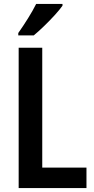

<svg xmlns="http://www.w3.org/2000/svg" viewBox="-20 -957 480 977"><path d="M75 0V-714H195V-104H420V0ZM298 -928Q284 -908 258.5 -880Q233 -852 204 -824Q175 -796 152 -777H73V-789Q99 -826 123 -864.5Q147 -903 164 -937H298Z"/></svg>

Font: Noto Sans Condensed SemiBold
Style: Regular
Weight: 600
Width: 3
Designer: Monotype Design Team
Foundry: Monotype Imaging Inc.
Version: Version 2.013; ttfautohint (v1.8.4.7-5d5b)